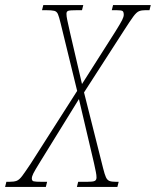

<svg xmlns="http://www.w3.org/2000/svg" viewBox="-70 -734 612 754"><path d="M-50 0 -45 -20H-34Q-15 -20 -4.5 -24Q6 -28 17.5 -43.5Q29 -59 51 -92L233 -377L168 -643Q162 -668 157.5 -678.5Q153 -689 143 -691.5Q133 -694 110 -694H95L100 -714H257L252 -694H234Q205 -694 198 -691.5Q191 -689 191 -680Q191 -670 194 -656Q197 -642 205 -606L252 -404L383 -610Q403 -642 409.5 -655Q416 -668 416 -676Q416 -687 411.5 -690.5Q407 -694 387 -694H369L374 -714H522L517 -694H501Q486 -694 476 -690Q466 -686 453.5 -669Q441 -652 416 -613L260 -371L335 -73Q341 -49 346 -38Q351 -27 359.5 -23.5Q368 -20 386 -20H396L391 0H232L237 -20H272Q295 -20 302 -23.5Q309 -27 309 -37Q309 -46 306.5 -58.5Q304 -71 299 -94L240 -345L88 -99Q67 -65 61 -53Q55 -41 55 -33Q55 -24 62 -22Q69 -20 96 -20H115L110 0Z"/></svg>

Font: Noto Serif ExtraCondensed Thin
Style: Italic
Weight: 100
Width: 2
Italic angle: -12°
Designer: Monotype Design Team
Foundry: Monotype Imaging Inc.
Version: Version 2.013